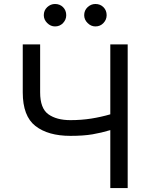

<svg xmlns="http://www.w3.org/2000/svg" viewBox="-20 -952 754 972"><path d="M258.5 -818.2Q236.2 -818.2 218.9 -835.4Q201.7 -852.6 201.7 -875Q201.7 -899.5 218.9 -915.7Q236.2 -931.8 258.5 -931.8Q283 -931.8 299.2 -915.7Q315.3 -899.5 315.3 -875Q315.3 -852.6 299.2 -835.4Q283 -818.2 258.5 -818.2ZM463.1 -818.2Q440.7 -818.2 423.5 -835.4Q406.2 -852.6 406.2 -875Q406.2 -899.5 423.5 -915.7Q440.7 -931.8 463.1 -931.8Q487.6 -931.8 503.7 -915.7Q519.9 -899.5 519.9 -875Q519.9 -852.6 503.7 -835.4Q487.6 -818.2 463.1 -818.2ZM626.4 0H538.4V-293.3Q494 -279.8 448.3 -272Q402.7 -264.2 336.6 -264.2Q223.7 -264.2 159.4 -314.1Q95.2 -364 95.2 -484.4V-727.3H183.2V-484.4Q183.2 -403.4 224.8 -373.6Q266.3 -343.8 336.6 -343.8Q391.7 -343.8 441.8 -351.7Q491.8 -359.7 538.4 -373.2V-727.3H626.4Z"/></svg>

Font: Linik Sans
Style: Regular
Weight: 400
Designer: Rasmus Andersson (font), Marc Monis (original base), Kil Hyung-jin (Pretendard portions), Cristiano Sobral (main changes
Foundry: rsms
Version: Version 3.018;May 31, 2022;FontCreator 14.0.0.2814 64-bit; t